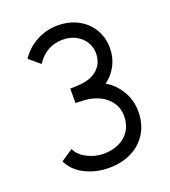

<svg xmlns="http://www.w3.org/2000/svg" viewBox="-139 -848 857 967"><g transform="rotate(-20 290.0 -364.5)"><path d="M280 -59Q324 -59 360.5 -75.5Q397 -92 418.5 -125Q440 -158 440 -203Q440 -245 418 -276.5Q396 -308 359.5 -325.5Q323 -343 280 -346Q248 -348 232 -348V-425Q248 -425 280 -427Q344 -431 379.5 -463.5Q415 -496 415 -549Q415 -581 398.5 -608.5Q382 -636 351 -653Q320 -670 280 -670Q191 -670 139 -591L81 -640Q113 -688 165.5 -717Q218 -746 280 -746Q342 -746 390 -720Q438 -694 464 -649Q490 -604 490 -549Q490 -500 468.5 -458Q447 -416 408 -388Q457 -359 486 -309.5Q515 -260 515 -199Q515 -135 485.5 -86Q456 -37 403 -10Q350 17 280 17Q212 17 154 -11.5Q96 -40 70 -94L134 -137Q150 -102 192 -80.5Q234 -59 280 -59Z"/></g></svg>

Font: Kreadon
Style: Regular
Weight: 400
Designer: kohakuno
Foundry: StudioGnu
Version: Version 1.000;Glyphs 3.1.2 (3151)